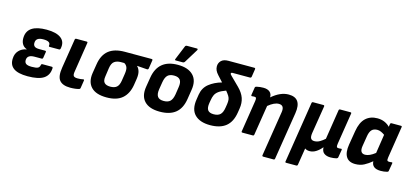

<svg xmlns="http://www.w3.org/2000/svg" viewBox="-71 -1266 4274 1994"><g transform="rotate(15 2065.5 -268.5)"><path d="M224 12Q120 12 72 -23.5Q24 -59 29 -129Q31 -179 62 -212.5Q93 -246 143 -255L144 -257Q110 -269 93.5 -298.5Q77 -328 80 -370Q88 -507 293 -507Q399 -507 449 -467.5Q499 -428 483 -355Q480 -342 469 -342H368Q356 -342 358 -354Q366 -401 285 -401Q206 -401 204 -345Q202 -319 217 -305.5Q232 -292 269 -292H332Q345 -292 343 -279L333 -216Q331 -203 319 -203H243Q167 -203 163 -150Q161 -121 178.5 -107.5Q196 -94 240 -94Q288 -94 306 -103Q324 -112 328 -136Q330 -149 342 -149H442Q454 -149 454 -136Q451 -60 396 -24Q341 12 224 12Z M683 12Q601 12 567 -29Q533 -70 549 -168L599 -482Q601 -495 614 -495H725Q737 -495 735 -482L685 -161Q679 -126 689.5 -113.5Q700 -101 733 -101Q748 -101 764 -102.5Q780 -104 792 -107Q804 -109 802 -96L789 -12Q787 -1 776 1Q760 6 735 9Q710 12 683 12Z M1073 12Q958 12 906 -43Q854 -98 869 -195L885 -294Q901 -396 962.5 -445.5Q1024 -495 1135 -495H1423Q1436 -495 1434 -482L1420 -392Q1417 -379 1405 -379L1297 -387V-384Q1315 -368 1324.5 -337Q1334 -306 1327 -256L1316 -186Q1300 -90 1241 -39Q1182 12 1073 12ZM1082 -106Q1126 -106 1150 -126Q1174 -146 1182 -195L1194 -272Q1202 -323 1191 -347Q1180 -371 1159 -381H1124Q1081 -381 1054 -361.5Q1027 -342 1019 -288L1006 -197Q998 -148 1018 -127Q1038 -106 1082 -106Z M1645 12Q1532 12 1479 -44Q1426 -100 1443 -203L1460 -307Q1494 -507 1704 -507Q1815 -507 1869.5 -451Q1924 -395 1907 -292L1891 -190Q1875 -87 1814 -37.5Q1753 12 1645 12ZM1656 -106Q1702 -106 1725.5 -128.5Q1749 -151 1758 -204L1770 -283Q1779 -338 1760 -363.5Q1741 -389 1694 -389Q1648 -389 1625 -366.5Q1602 -344 1593 -291L1580 -211Q1572 -158 1590 -132Q1608 -106 1656 -106ZM1669 -545Q1662 -545 1660.5 -549.5Q1659 -554 1662 -560L1723 -709Q1728 -722 1744 -722H1850Q1857 -722 1858.5 -717Q1860 -712 1857 -706L1766 -558Q1758 -545 1743 -545Z M2186 12Q2076 12 2020.5 -44Q1965 -100 1983 -212L1991 -264Q2003 -339 2058.5 -383Q2114 -427 2193 -449L2137 -510Q2115 -534 2106 -554.5Q2097 -575 2097 -599Q2098 -635 2123 -659Q2148 -683 2199 -683H2477Q2490 -683 2488 -670L2475 -586Q2472 -573 2459 -573H2275Q2256 -573 2256 -562Q2256 -553 2273 -538L2365 -447Q2414 -398 2431.5 -347Q2449 -296 2439 -234L2432 -190Q2416 -87 2355 -37.5Q2294 12 2186 12ZM2121 -210Q2112 -156 2129.5 -131.5Q2147 -107 2193 -107Q2240 -107 2264 -130Q2288 -153 2296 -207L2302 -245Q2306 -273 2304 -292.5Q2302 -312 2290.5 -331Q2279 -350 2256 -378Q2206 -360 2180 -341Q2154 -322 2142.5 -297.5Q2131 -273 2126 -239Z M2532 0Q2519 0 2522 -13L2575 -351Q2579 -377 2574.5 -385Q2570 -393 2555 -393Q2548 -393 2542 -392.5Q2536 -392 2530 -391Q2520 -390 2521 -403L2534 -485Q2536 -496 2551 -499Q2585 -507 2622 -507Q2668 -507 2692 -486Q2716 -465 2715 -428Q2806 -507 2895 -507Q3038 -507 3011 -337L2930 172Q2928 185 2917 185H2806Q2792 185 2794 172L2871 -313Q2882 -387 2821 -387Q2772 -387 2708 -334L2657 -13Q2655 0 2643 0Z M3052 185Q3039 185 3042 172L3145 -482Q3147 -495 3160 -495H3270Q3283 -495 3281 -482L3233 -183Q3227 -143 3237.5 -125.5Q3248 -108 3275 -108Q3306 -108 3334 -124.5Q3362 -141 3386 -163L3436 -482Q3438 -495 3450 -495H3561Q3574 -495 3571 -482L3518 -146Q3514 -118 3518.5 -110Q3523 -102 3540 -102Q3546 -102 3552.5 -102.5Q3559 -103 3565 -104Q3575 -105 3574 -93L3560 -10Q3558 1 3544 5Q3513 12 3481 12Q3438 12 3412 -7.5Q3386 -27 3385 -70H3383Q3355 -36 3322.5 -15.5Q3290 5 3255 5Q3223 5 3204 -10L3175 172Q3173 185 3160 185Z M3747 12Q3677 12 3648.5 -34.5Q3620 -81 3634 -167L3659 -318Q3675 -416 3724 -461.5Q3773 -507 3849 -507Q3892 -507 3926.5 -492Q3961 -477 3984 -452L3989 -482Q3991 -495 4003 -495H4104Q4117 -495 4114 -482L4061 -144Q4057 -116 4062 -109Q4067 -102 4081 -102Q4089 -102 4095.5 -102.5Q4102 -103 4108 -104Q4120 -106 4117 -92L4103 -10Q4102 1 4087 4Q4072 8 4055.5 10Q4039 12 4021 12Q3925 12 3922 -65Q3883 -32 3841.5 -10Q3800 12 3747 12ZM3773 -189Q3760 -108 3821 -108Q3867 -108 3928 -156L3959 -359Q3940 -373 3919.5 -382Q3899 -391 3879 -391Q3841 -391 3820 -369.5Q3799 -348 3791 -300Z"/></g></svg>

Font: Sofia Sans ExtraBold
Style: Italic
Weight: 800
Italic angle: -9°
Designer: Botio Nikoltchev, Ani Petrova
Foundry: lettersoup
Version: Version 4.100; ttfautohint (v1.8.4.7-5d5b)